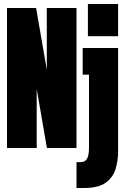

<svg xmlns="http://www.w3.org/2000/svg" viewBox="-20 -740 640 960"><path d="M419.5 -720H570.5V-559H419.5ZM15 0V-700H160.5L214 -391.5V-700H362.5V0H214.5L163.5 -296V0ZM362.5 200V70.5H386Q404.5 70.5 414.8 54.2Q425 38 425 -4V-366.5H393.5V-500H570.5V17.5Q570.5 63.5 557.8 105.2Q545 147 508.5 173.5Q472 200 400.5 200Z"/></svg>

Font: Trispace Condensed ExtraBold
Style: Regular
Weight: 800
Width: 3
Designer: Tyler Finck
Foundry: Etcetera Type Company
Version: Version 1.210; ttfautohint (v1.8.3)